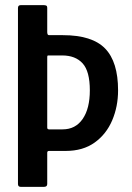

<svg xmlns="http://www.w3.org/2000/svg" viewBox="-20 -728 513 748"><path d="M440 -376Q440 -313 417 -259Q394 -205 348.5 -172.5Q303 -140 236 -140H171Q164 -140 164 -133V-11Q164 0 151 0H61Q50 0 50 -11V-697Q50 -708 61 -708H150Q157 -708 160.5 -706Q164 -704 164 -698V-602Q164 -599 165 -595.5Q166 -592 170 -591H225Q339 -591 389.5 -539Q440 -487 440 -376ZM330 -376Q330 -450 302 -481Q274 -512 222 -512H170Q166 -512 165 -511Q164 -510 164 -504V-231Q164 -224 171 -224H224Q274 -224 302 -264.5Q330 -305 330 -376Z"/></svg>

Font: Glory SemiBold
Style: Regular
Weight: 600
Designer: Robert Leuschke
Foundry: Robert Leuschke
Version: Version 1.011